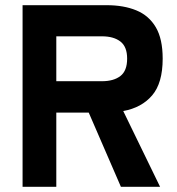

<svg xmlns="http://www.w3.org/2000/svg" viewBox="-20 -720 681 740"><path d="M67 0V-700H391Q457 -700 505.5 -680Q554 -660 580.5 -615Q607 -570 607 -494Q607 -400 566.5 -352.5Q526 -305 455 -292L597 0H446L322 -286H197V0ZM197 -407H373Q418 -407 444 -427Q470 -447 470 -494Q470 -540 444 -560Q418 -580 373 -580H197Z"/></svg>

Font: Zen Kaku Gothic New Black
Style: Regular
Weight: 900
Designer: Yoshimichi Ohira
Foundry: Positype
Version: Version 1.001